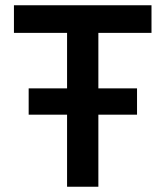

<svg xmlns="http://www.w3.org/2000/svg" viewBox="-20 -710 630 730"><path d="M33 -585V-690H556V-585H354V-374H501V-274H354V0H235V-274H89V-374H235V-585Z"/></svg>

Font: Radio Canada Medium
Style: Regular
Weight: 500
Designer: Charles Daoud, Etienne Aubert Bonn, Alexandre Saumier Demers, Jacques Le Bailly
Foundry: Radio-Canada
Version: Version 2.104; ttfautohint (v1.8.4.7-5d5b);gftools[0.9.28.de